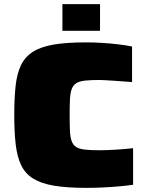

<svg xmlns="http://www.w3.org/2000/svg" viewBox="-20 -901 705 929"><path d="M397 8Q304 8 241.5 -2.5Q179 -13 140.5 -37Q102 -61 82.5 -101.5Q63 -142 56 -202Q49 -262 49 -344Q49 -426 55.5 -485.5Q62 -545 81.5 -585.5Q101 -626 139.5 -650.5Q178 -675 240.5 -685.5Q303 -696 397 -696Q433 -696 473.5 -693.5Q514 -691 552 -686.5Q590 -682 619 -676V-504Q567 -508 536 -510Q505 -512 488.5 -513Q472 -514 462 -514Q419 -514 391.5 -511Q364 -508 349 -498.5Q334 -489 327 -470Q320 -451 318.5 -420.5Q317 -390 317 -344Q317 -298 318.5 -267Q320 -236 327 -217.5Q334 -199 349 -189.5Q364 -180 391.5 -177Q419 -174 462 -174Q497 -174 543 -177Q589 -180 624 -184V-7Q597 -3 559 0.5Q521 4 478.5 6Q436 8 397 8ZM282 -752V-881H464V-752Z"/></svg>

Font: Saira Expanded Black
Style: Regular
Weight: 900
Width: 7
Designer: Hector Gatti with collaboration of the Omnibus-Type team
Foundry: Omnibus-Type
Version: Version 1.101